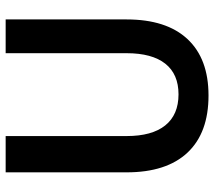

<svg xmlns="http://www.w3.org/2000/svg" viewBox="-59 -681 750 672"><g transform="rotate(-90 316.0 -345.0)"><path d="M584 -700.2V-276.9Q584 -137.7 515.4 -64Q446.8 9.8 317.9 9.8Q187 9.8 117.9 -63.7Q48.8 -137.2 48.8 -276.9V-700.2H175.8V-276.9Q175.8 -188 213.1 -141.6Q250.5 -95.2 321.8 -95.2Q392.6 -95.2 429.2 -141.6Q465.8 -188 465.8 -276.9V-700.2Z"/></g></svg>

Font: LT Hoop SemBd
Style: Regular
Weight: 600
Designer: Daniel Lyons
Foundry: LyonsType
Version: Version 1.000